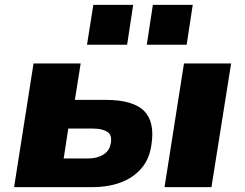

<svg xmlns="http://www.w3.org/2000/svg" viewBox="-20 -770 1009 790"><path d="M38 0 118 -509H312L288 -359H415Q527 -359 572.5 -314Q618 -269 603 -174Q595 -116 562 -77.5Q529 -39 477.5 -19.5Q426 0 358 0ZM242 -118H342Q380 -118 405.5 -134Q431 -150 436 -181Q442 -215 421 -228Q400 -241 362 -241H261ZM657 0 737 -509H931L850 0ZM584 -586 609 -750H773L748 -586ZM338 -586 364 -750H528L503 -586Z"/></svg>

Font: Nunito Sans 6pt Black
Style: Italic
Weight: 900
Italic angle: -9°
Version: Version 3.101;gftools[0.9.27]